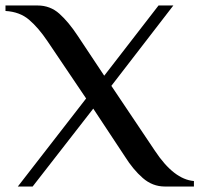

<svg xmlns="http://www.w3.org/2000/svg" viewBox="-30 -680 727 700"><path d="M284 -321 143 -530Q110 -579 76 -608Q42 -637 -10 -640V-660H107Q153 -660 186.5 -630Q220 -600 253 -550L350 -404L548 -660H602L376 -367L535 -130Q604 -26 677 -20V0H571Q526 0 490.5 -31Q455 -62 425 -110L310 -284L89 0H35Z"/></svg>

Font: El Messiri Medium
Style: Regular
Weight: 500
Designer: Mohamed Gaber
Foundry: Kief Type Foundry
Version: Version 2.007